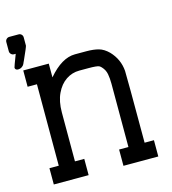

<svg xmlns="http://www.w3.org/2000/svg" viewBox="-106 -797 794 884"><g transform="rotate(-15 290.5 -354.5)"><path d="M539.6 0H373.5V-77.6H418V-379.4Q418 -405.3 414.1 -426Q410.2 -446.8 395 -462.9Q390.1 -468.3 384.8 -471.2Q374.5 -476.1 334 -476.1H290.5Q255.9 -476.1 227.1 -456.8Q198.2 -437.5 180.7 -400.4Q163.1 -363.3 163.1 -311V-77.6H207.5V0H41.5V-77.6H85.9V-465.8H41.5V-543.5H163.1V-478Q227.5 -553.7 290.5 -553.7H344.7Q378.9 -553.7 403.1 -547.1Q427.2 -540.5 449.7 -518.1Q489.3 -476.6 493.7 -420.4Q495.1 -396.5 495.1 -77.6H539.6ZM22.5 -554.2H19.5Q11.7 -554.2 7.8 -559.6Q5.9 -562.5 5.9 -566.4Q5.9 -569.3 27.8 -626.5H19.5Q11.7 -626.5 5.9 -632.3Q0 -638.2 0 -646V-689.9Q0 -698.2 5.9 -703.9Q11.7 -709.5 19.5 -709.5H64Q71.8 -709.5 77.4 -703.9Q83 -698.2 83 -689.9V-650.9Q83 -646 54.7 -583.5L53.2 -581.1Q52.7 -579.6 52.5 -579.1Q52.2 -578.6 52.2 -578.4Q52.2 -578.1 51.8 -577.6L49.3 -571.8Q45.9 -564.5 38.1 -559.3Q30.3 -554.2 22.5 -554.2Z"/></g></svg>

Font: Turpis
Style: Regular
Weight: 400
Designer: GGBotNet
Foundry: f0n7
Version: 1.00